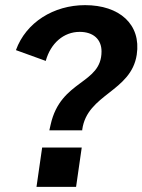

<svg xmlns="http://www.w3.org/2000/svg" viewBox="-20 -727 554 747"><path d="M177 -242 172 -220H300V-223C319 -361 490 -370 512 -514C530 -633 444 -707 311 -707C189 -707 81 -640 42 -532L158 -490C177 -559 228 -603 290 -603C343 -603 375 -574 375 -527C375 -398 216 -418 177 -242ZM122 0H276L298 -153H144Z"/></svg>

Font: Ronzino Bold
Style: Italic
Weight: 700
Italic angle: -8°
Designer: Nunzio Mazzaferro
Foundry: Collletttivo
Version: Version 1.000;Glyphs 3.3 (3337)